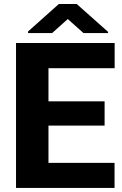

<svg xmlns="http://www.w3.org/2000/svg" viewBox="-20 -922 601 942"><path d="M542 -123V0H163.6V-123ZM217.8 -710.9V0H58.6V-710.9ZM493.2 -424.8V-305.7H163.6V-424.8ZM542.5 -710.9V-587.4H163.6V-710.9ZM356.4 -902.3 510.3 -765.6V-759.8H389.6L312.5 -828.6L235.8 -759.8H117.7V-767.6L268.6 -902.3Z"/></svg>

Font: Roboto ExtraBold
Style: Regular
Weight: 800
Designer: Christian Robertson
Foundry: Google
Version: Version 3.009; 2024